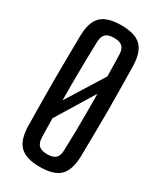

<svg xmlns="http://www.w3.org/2000/svg" viewBox="-205 -879 803 957"><g transform="rotate(30 197.0 -400.5)"><path d="M197 7.5Q117.5 7.5 82.2 -26.8Q47 -61 45.5 -140Q44.5 -206 43.8 -270.8Q43 -335.5 43 -400Q43 -464.5 43.8 -529.2Q44.5 -594 45.5 -660Q47 -739.5 82.2 -773.5Q117.5 -807.5 197 -807.5Q277 -807.5 311.8 -773.5Q346.5 -739.5 348.5 -660Q349.5 -594 350.5 -529Q351.5 -464 351.5 -399.5Q351.5 -335 350.5 -270.5Q349.5 -206 348.5 -140Q346.5 -61 311.8 -26.8Q277 7.5 197 7.5ZM197 -65.5Q230.5 -65.5 245.5 -79.5Q260.5 -93.5 261 -125.5Q263 -180.5 263.8 -234.8Q264.5 -289 264.5 -343Q264.5 -397 264 -452L131 -234.5Q131 -208 131.8 -180.5Q132.5 -153 133 -125.5Q134 -93.5 149.2 -79.5Q164.5 -65.5 197 -65.5ZM129.5 -336.5 263.5 -551.5Q263 -582 262.5 -612.8Q262 -643.5 261 -674.5Q260.5 -706.5 245.2 -720.8Q230 -735 197 -735Q164.5 -735 149.2 -720.8Q134 -706.5 133 -674.5Q131.5 -619 130.5 -563.2Q129.5 -507.5 129.2 -451Q129 -394.5 129.5 -336.5Z"/></g></svg>

Font: Big Shoulders Display Thin SemiBold
Style: Regular
Weight: 600
Version: Version 2.002